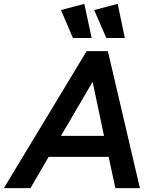

<svg xmlns="http://www.w3.org/2000/svg" viewBox="-75 -975 783 995"><path d="M-55 0 374 -710H484L650 0H523L488 -162H177L83 0ZM241 -271H464L405 -551ZM476 -778 413 -923 535 -955 572 -778ZM303 -778 241 -923 362 -955 400 -778Z"/></svg>

Font: Livvic SemiBold
Style: Italic
Weight: 600
Italic angle: -10°
Designer: Jacques Le Bailly, Baron von Fonthausen
Version: Version 1.001; ttfautohint (v1.8.2)